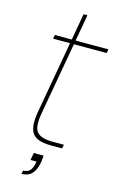

<svg xmlns="http://www.w3.org/2000/svg" viewBox="-129 -733 604 963"><g transform="rotate(15 173.0 -251.0)"><path d="M119 59H170Q169 66 168.5 74.5Q168 83 167 90Q161 125 148.5 144Q136 163 120 169.5Q104 176 86 176L90 158Q114 158 126 143.5Q138 129 142 104L143 97H112ZM85 -142 180 -678H200L105 -142Q92 -69 114 -44.5Q136 -20 197 -20H254L250 0H191Q145 0 118.5 -13.5Q92 -27 84 -58.5Q76 -90 85 -142ZM342 -520H64L68 -540H346Z"/></g></svg>

Font: Poppins Variable
Style: Italic
Weight: 100
Italic angle: -10°
Designer: Jonny Pinhorn
Foundry: Indian Type Foundry
Version: Version 6.000